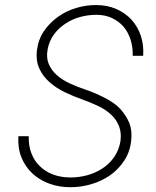

<svg xmlns="http://www.w3.org/2000/svg" viewBox="-20 -741 627 770"><path d="M462.9 -173.8Q456.5 -137.7 437.5 -110.6Q418.5 -83.5 390.6 -65.4Q363.3 -47.4 330.1 -38.3Q296.9 -29.3 262.7 -29.3Q225.1 -29.3 193.8 -40.8Q162.6 -52.2 140.6 -73.7Q118.2 -94.7 106.2 -125.5Q94.2 -156.2 95.2 -194.8H53.7Q50.8 -147.5 65.9 -109.9Q81.1 -72.3 109.4 -45.9Q138.2 -19 177.5 -4.6Q216.8 9.8 262.2 9.8Q304.7 9.8 345.7 -2.2Q386.7 -14.2 420.9 -37.6Q454.1 -61 477.3 -95.5Q500.5 -129.9 505.9 -174.8Q510.7 -216.3 499.3 -245.8Q487.8 -275.4 462.4 -304.2Q440.9 -327.6 400.6 -348.4Q360.4 -369.1 322.3 -381.8Q292.5 -391.6 260.5 -406.2Q228.5 -420.9 206.1 -441.4Q185.5 -460.4 175.3 -484.9Q165 -509.3 170.9 -542Q176.8 -575.7 195.8 -602.1Q214.8 -628.4 242.2 -646Q269 -664.1 301.3 -672.9Q333.5 -681.6 365.7 -681.6Q401.9 -681.6 429.4 -668.5Q457 -655.3 476.1 -633.3Q494.6 -610.8 503.9 -581.1Q513.2 -551.3 512.2 -517.1H554.2Q557.1 -560.5 544.7 -597.7Q532.2 -634.8 507.3 -662.1Q482.4 -689 446.5 -704.8Q410.6 -720.7 366.2 -720.7Q326.2 -721.2 285.9 -709.2Q245.6 -697.3 212.9 -673.8Q179.7 -650.4 156.7 -616.9Q133.8 -583.5 128.4 -541Q123 -498 137.7 -466.1Q152.3 -434.1 179.2 -411.1Q205.6 -387.7 240.2 -371.1Q274.9 -354.5 309.6 -342.3Q341.3 -331.1 373.5 -315.9Q405.8 -300.8 428.7 -278.3Q447.8 -259.8 457.8 -233.6Q467.8 -207.5 462.9 -173.8Z"/></svg>

Font: Roboto Mono ExtraLight
Style: Italic
Weight: 250
Italic angle: -10°
Monospace: yes
Designer: Google
Version: Version 3.000